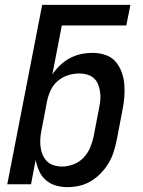

<svg xmlns="http://www.w3.org/2000/svg" viewBox="-20 -760 590 792"><path d="M258 12Q233 12 209.5 5Q186 -2 168.5 -17.5Q151 -33 141.5 -54.5Q132 -76 127 -100L108 0H10L154 -740H518L501 -655H235L196 -453Q210 -474 228.5 -491.5Q247 -509 269 -520.5Q291 -532 314.5 -537Q338 -542 361 -542Q389 -542 414.5 -533.5Q440 -525 456.5 -506Q473 -487 482 -462Q491 -437 493 -410.5Q495 -384 492.5 -356Q490 -328 484 -300L461 -180Q456 -156 448.5 -132.5Q441 -109 427.5 -86.5Q414 -64 395.5 -45Q377 -26 354.5 -12.5Q332 1 307 6.5Q282 12 258 12ZM236 -73Q259 -73 283 -82Q307 -91 324.5 -109.5Q342 -128 351.5 -150.5Q361 -173 366 -196L389 -316Q393 -333 394 -350Q395 -367 392.5 -383Q390 -399 384 -413.5Q378 -428 366.5 -438Q355 -448 339.5 -452.5Q324 -457 307 -457Q285 -457 262 -450Q239 -443 220 -427.5Q201 -412 190.5 -390.5Q180 -369 175 -347L152 -227Q148 -209 146.5 -191Q145 -173 147 -155.5Q149 -138 155.5 -122.5Q162 -107 173 -95.5Q184 -84 201 -78.5Q218 -73 236 -73Z"/></svg>

Font: Lode Dark Term
Style: Bold Italic
Weight: 700
Italic angle: -11°
Monospace: yes
Designer: Belleve Invis
Foundry: Belleve Invis
Version: Version 29.2.0